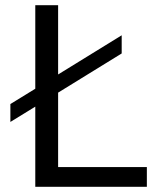

<svg xmlns="http://www.w3.org/2000/svg" viewBox="-20 -720 636 740"><path d="M546 -76V0H116V-309L20 -250V-319L116 -378V-700H204V-433L449 -584V-514L204 -363V-76Z"/></svg>

Font: Fivo Sans Modern
Style: Regular
Weight: 400
Designer: Alexander Slobzheninov
Foundry: Alexander Slobzheninov
Version: 1.0